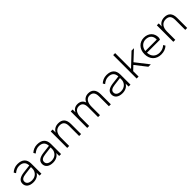

<svg xmlns="http://www.w3.org/2000/svg" viewBox="422 -2264 3869 3869"><g transform="rotate(-45 2357.0 -329.0)"><path d="M237 10C317 10 382 -21 418 -84V0H472V-286C472 -411 403 -480 266 -480C197 -480 136 -452 93 -411L118 -369C170 -412 214 -430 266 -430C358 -430 413 -386 417 -291L237 -269C126 -254 59 -214 59 -129C59 -44 125 10 237 10ZM245 -39C164 -39 116 -74 116 -130C116 -189 164 -212 248 -223L417 -244V-199C417 -120 356 -39 245 -39Z M797 10C877 10 942 -21 978 -84V0H1032V-286C1032 -411 963 -480 826 -480C757 -480 696 -452 653 -411L678 -369C730 -412 774 -430 826 -430C918 -430 973 -386 977 -291L797 -269C686 -254 619 -214 619 -129C619 -44 685 10 797 10ZM805 -39C724 -39 676 -74 676 -130C676 -189 724 -212 808 -223L977 -244V-199C977 -120 916 -39 805 -39Z M1602 0V-287C1602 -420 1538 -480 1429 -480C1348 -480 1289 -442 1261 -381V-470H1207V0H1263V-238C1263 -355 1318 -430 1419 -430C1504 -430 1547 -387 1547 -283V0Z M2450 0V-287C2450 -420 2383 -480 2282 -480C2211 -480 2154 -446 2125 -377C2105 -441 2053 -480 1976 -480C1905 -480 1858 -446 1831 -390V-470H1777V0H1833V-238C1833 -355 1878 -430 1966 -430C2042 -430 2086 -387 2086 -283V0H2141V-238C2141 -355 2186 -430 2274 -430C2350 -430 2395 -387 2395 -283V0Z M2775 10C2855 10 2920 -21 2956 -84V0H3010V-286C3010 -411 2941 -480 2804 -480C2735 -480 2674 -452 2631 -411L2656 -369C2708 -412 2752 -430 2804 -430C2896 -430 2951 -386 2955 -291L2775 -269C2664 -254 2597 -214 2597 -129C2597 -44 2663 10 2775 10ZM2783 -39C2702 -39 2654 -74 2654 -130C2654 -189 2702 -212 2786 -223L2955 -244V-199C2955 -120 2894 -39 2783 -39Z M3589 0 3372 -277 3579 -470H3510L3241 -216V-668H3185V0H3241V-154L3332 -240L3520 0Z M3880 10C3957 10 4016 -12 4065 -57L4040 -99C3995 -60 3949 -39 3884 -39C3777 -39 3705 -105 3700 -220H4071C4078 -233 4085 -258 4085 -277C4085 -389 4005 -480 3869 -480C3741 -480 3643 -385 3643 -235C3643 -83 3741 10 3880 10ZM3870 -430C3973 -430 4027 -368 4027 -283C4027 -278 4028 -272 4025 -268H3700C3713 -369 3786 -430 3870 -430Z M4626 0V-287C4626 -420 4562 -480 4453 -480C4372 -480 4313 -442 4285 -381V-470H4231V0H4287V-238C4287 -355 4342 -430 4443 -430C4528 -430 4571 -387 4571 -283V0Z"/></g></svg>

Font: Gantari Light
Style: Regular
Weight: 300
Designer: Anugrah Pasau
Foundry: Lafontype
Version: Version 1.000